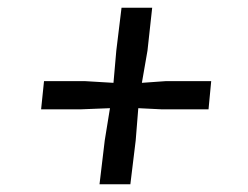

<svg xmlns="http://www.w3.org/2000/svg" viewBox="-20 -573 649 503"><path d="M254.4 -205.1 268.1 -289.6 192.4 -286.6H87.7L95.3 -360.4H203.4L277.3 -356L284.7 -440.5L298.4 -552.8H378.7L366.4 -440.5L351.7 -356L413.5 -360.4H533.3L526.3 -286.6H402.9L342.3 -289.6L335.5 -205.1L321.5 -90.2H240.7Z"/></svg>

Font: Merriweather 7pt Light
Style: Italic
Weight: 300
Italic angle: -7.8°
Designer: Eben Sorkin
Foundry: Eben Sorkin
Version: Version 2.200;gftools[0.9.31]